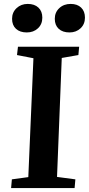

<svg xmlns="http://www.w3.org/2000/svg" viewBox="-20 -950 449 970"><path d="M41 -855Q41 -887.7 63.7 -908.9Q86.4 -930.2 120.1 -930.2Q154.3 -930.2 174.1 -911.6Q193.8 -893.1 193.8 -860.8Q193.8 -827.6 171.6 -806.9Q149.4 -786.1 115.2 -786.1Q80.6 -786.1 60.8 -804.4Q41 -822.8 41 -855ZM256.8 -855Q256.8 -887.7 279.5 -908.9Q302.2 -930.2 336.9 -930.2Q370.6 -930.2 389.9 -911.6Q409.2 -893.1 409.2 -860.8Q409.2 -828.1 387 -807.1Q364.7 -786.1 331.1 -786.1Q296.4 -786.1 276.6 -804.4Q256.8 -822.8 256.8 -855ZM123 -55.2 148.9 -655.8 65.9 -671.9 70.8 -713.9H379.9L376 -671.9L292 -657.2L268.1 -56.2L360.8 -43.9L356.9 0H36.1L40 -43.9Z"/></svg>

Font: Literata SemiBold
Style: Italic
Weight: 650
Italic angle: -2.39999°
Designer: Latin by Veronika Burian and Jose Scaglione. Greek by Irene Vlachou. Cyrillic by Vera Evstafieva
Foundry: TypeTogether
Version: Version 3.021